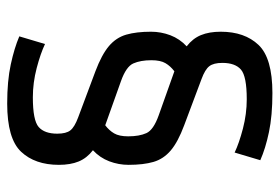

<svg xmlns="http://www.w3.org/2000/svg" viewBox="-140 -616 767 526"><g transform="rotate(90 243.0 -353.5)"><path d="M264.2 9.8Q202.1 9.8 157 0Q111.8 -9.8 80.1 -23.4L101.1 -93.8Q127 -81.5 167 -71Q207 -60.5 247.1 -60.5Q310.1 -60.5 328.4 -76.4Q346.7 -92.3 346.7 -127.4Q346.7 -151.9 337.6 -163.3Q328.6 -174.8 302.2 -184.6L175.8 -231.9Q130.4 -249 106.9 -268.8Q83.5 -288.6 75.4 -316.4Q67.4 -344.2 67.4 -384.3Q67.4 -411.6 77.1 -437.3Q86.9 -462.9 107.4 -481.9Q85.9 -498.5 76.7 -521Q67.4 -543.5 67.4 -575.2Q67.4 -640.6 103.5 -678.7Q139.6 -716.8 235.4 -716.8Q297.4 -716.8 342.5 -707.3Q387.7 -697.8 419.4 -683.6L398.4 -613.3Q373 -625.5 332.8 -636Q292.5 -646.5 252.4 -646.5Q189.5 -646.5 171.1 -630.6Q152.8 -614.7 152.8 -579.6Q152.8 -555.7 161.9 -543.9Q170.9 -532.2 197.3 -522.5L323.7 -475.1Q369.6 -458 392.8 -438.2Q416 -418.5 424.1 -390.9Q432.1 -363.3 432.1 -322.8Q432.1 -295.4 422.4 -269.8Q412.6 -244.1 392.1 -225.1Q413.6 -208.5 422.9 -186Q432.1 -163.6 432.1 -131.8Q432.1 -66.4 396.2 -28.3Q360.4 9.8 264.2 9.8ZM203.1 -301.8 323.7 -258.8Q337.9 -269.5 345.9 -283.2Q354 -296.9 354 -321.8Q354 -352.1 345.2 -371.6Q336.4 -391.1 296.4 -405.3L175.8 -448.2Q161.6 -437.5 153.6 -423.8Q145.5 -410.2 145.5 -385.3Q145.5 -355.5 154.3 -335.7Q163.1 -315.9 203.1 -301.8Z"/></g></svg>

Font: Monda
Style: Regular
Weight: 400
Designer: Vernon Adams
Foundry: Vernon Adams
Version: Version 2.100; ttfautohint (v1.8.3)